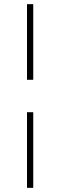

<svg xmlns="http://www.w3.org/2000/svg" viewBox="-20 -802 290 924"><path d="M140 -782V-418H110V-782ZM140 -262V102H110V-262Z"/></svg>

Font: Chonburi
Style: Regular
Weight: 400
Designer: Thanarat Vachiruckul and Stawix Ruecha
Foundry: Cadson Demak & Katatrad
Version: Version 1.000